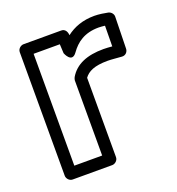

<svg xmlns="http://www.w3.org/2000/svg" viewBox="-111 -654 711 771"><g transform="rotate(-20 244.0 -269.0)"><path d="M376 -513C383 -513 395 -512 403 -511L402 -423C388 -424 377 -425 365 -425C295 -425 245 -405 218 -359C216 -355 214 -349 214 -346V-25H95V-503H207L209 -464C209 -464 228 -413 255 -451C280 -486 315 -513 376 -513ZM231 -553H70C59 -553 45 -543 45 -528V0C45 11 55 25 70 25H239C250 25 264 15 264 0V-339C280 -361 307 -375 365 -375C381 -375 408 -372 425 -371C441 -370 451 -383 451 -396L454 -532C454 -542 446 -553 434 -556C420 -559 395 -563 376 -563C326 -563 287 -548 256 -524C255 -539 248 -553 231 -553Z"/></g></svg>

Font: Asimov
Style: XWidOu
Weight: 500
Designer: Google
Version: Version 2.000980; 2014